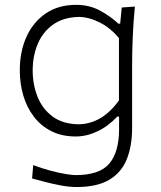

<svg xmlns="http://www.w3.org/2000/svg" viewBox="-20 -546 650 777"><path d="M289.1 210.9Q261.7 210.9 228.3 204.8Q194.8 198.7 163.3 190.4Q131.8 182.1 109.9 176.3L114.3 122.1Q150.4 135.7 184.6 144.8Q218.8 153.8 245.6 158.2Q272.5 162.6 286.1 162.6Q383.3 162.6 422.6 115.7Q461.9 68.8 461.9 -23.9V-74.2H454.6Q417.5 -34.7 373.8 -14.2Q330.1 6.3 286.6 6.3Q230.5 6.3 188 -15.1Q145.5 -36.6 116.9 -74Q88.4 -111.3 74.2 -159.7Q60.1 -208 60.1 -261.7Q60.1 -337.4 87.2 -397.2Q114.3 -457 165.3 -491.7Q216.3 -526.4 288.1 -526.4Q342.3 -526.4 385.5 -502.7Q428.7 -479 459 -450.2H466.3L472.7 -515.6L525.9 -519.5Q520 -460 517.3 -399.2Q514.6 -338.4 514.6 -281.2V-27.3Q514.6 44.4 493.2 98.1Q471.7 151.9 422.4 181.4Q373 210.9 289.1 210.9ZM296.9 -43Q392.6 -43.9 461.4 -139.6V-391.6Q426.8 -433.6 383.1 -455.3Q339.4 -477.1 298.8 -477.5Q236.3 -476.1 194.8 -446.5Q153.3 -417 132.8 -368.4Q112.3 -319.8 112.3 -260.7Q112.3 -204.1 131.8 -154.8Q151.4 -105.5 192.1 -75Q232.9 -44.4 296.9 -43Z"/></svg>

Font: Pinar-VF-FD
Style: Regular
Weight: 300
Designer: Amin Abedi
Version: Version 3.0